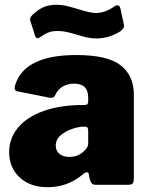

<svg xmlns="http://www.w3.org/2000/svg" viewBox="-20 -769 613 799"><path d="M178 10Q105 10 61.5 -31Q18 -72 18 -136Q18 -194 55.5 -238.5Q93 -283 162.5 -307.5Q232 -332 325 -332H332Q347 -332 347 -346V-363Q347 -421 288 -421Q264 -421 243 -410Q222 -399 210 -374Q207 -367 203.5 -364.5Q200 -362 194 -362Q187 -362 183 -363L52 -389Q41 -391 41 -402Q41 -409 45 -421Q87 -540 297 -540Q428 -540 482.5 -497Q537 -454 537 -375V-27Q537 -12 532.5 -6Q528 0 514 0H377Q365 0 359.5 -9Q354 -18 351 -35L350 -42Q349 -52 342 -52Q334 -52 323 -42Q261 10 178 10ZM332 -242H328Q309 -242 281.5 -233Q254 -224 233 -206.5Q212 -189 212 -163Q212 -142 227 -129Q242 -116 269 -116Q301 -116 324 -135Q347 -154 347 -171V-224Q347 -234 344 -238Q341 -242 332 -242ZM381 -609Q361 -609 343 -613Q325 -617 299 -625Q295 -626 269.5 -633Q244 -640 219 -640Q198 -640 183 -634.5Q168 -629 148 -615Q140 -610 136 -610Q129 -610 125 -623L108 -677Q107 -679 106 -682Q105 -685 105 -689Q105 -697 116 -708Q137 -728 159.5 -738.5Q182 -749 214 -749Q237 -749 258 -744Q279 -739 309 -730Q328 -724 346.5 -719.5Q365 -715 380 -715Q418 -715 457 -743Q462 -747 468 -747Q478 -747 481 -734L495 -669Q496 -666 496 -661Q496 -650 481 -639Q464 -627 437 -618Q410 -609 381 -609Z"/></svg>

Font: Libre Franklin Black
Style: Regular
Weight: 900
Designer: Pablo Impallari, Rodrigo Fuenzalida
Foundry: Impallari Type
Version: Version 1.002; ttfautohint (v1.5)